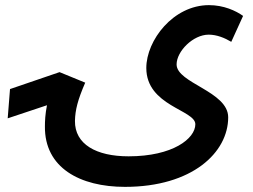

<svg xmlns="http://www.w3.org/2000/svg" viewBox="-20 -540 985 748"><path d="M869 -83C869 -184 668 -216 668 -289C668 -340 732 -405 793 -405C825 -405 856 -392 881 -377L927 -478C899 -498 852 -520 794 -520C655 -520 550 -383 550 -275C550 -127 741 -112 741 -56C741 0 653 69 481 69C355 69 271 22 272 -69C273 -112 283 -151 312 -218L212 -259L19 -193L10 -79L163 -130C156 -95 155 -67 155 -48C153 114 292 188 467 188C729 188 869 54 869 -83Z"/></svg>

Font: Noto Sans Arabic UI Semi
Style: Regular
Weight: 600
Designer: Nadine Chahine - Monotype Design Team
Foundry: Monotype Imaging Inc.
Version: Version 1.900